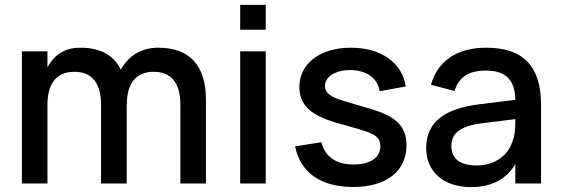

<svg xmlns="http://www.w3.org/2000/svg" viewBox="-20 -750 2292 785"><path d="M393 0H498V-322.5L498.5 -322C498.5 -412.5 538.5 -456.5 608.5 -456.5C678.5 -456.5 717.5 -412.5 717.5 -322V0H822V-342.5C822 -485.5 752.5 -555 626.5 -555C555 -555 503.5 -519 474 -465C445 -525.5 388.5 -555 308.5 -555C240 -555 198.5 -521 174 -474.5V-540H69.5V0H174V-322C174 -412.5 214.5 -456.5 284 -456.5C354 -456.5 393 -412.5 393 -322Z M1066.5 -628.5V-730H962V-628.5ZM1066.5 0V-540H962V0Z M1424 14.5C1559.5 14.5 1642 -50 1642 -156C1642 -230.5 1602.5 -272.5 1501 -303C1462.5 -314.5 1427.5 -325 1399.5 -333C1352 -347.5 1308.5 -361 1308.5 -398.5C1308.5 -436.5 1352.5 -463.5 1411.5 -463.5C1478.5 -463.5 1524.5 -430.5 1532 -377L1639 -396.5C1625 -493 1537.5 -555 1415 -555C1289 -555 1204 -490.5 1204 -394.5C1204 -304 1275 -268 1393 -237.5C1434 -226.5 1466 -216.5 1484.5 -210C1524.5 -194.5 1535 -178.5 1535 -151.5C1535 -104.5 1492.5 -77.5 1426 -77.5C1354.5 -77.5 1309.5 -108 1294 -168.5L1186.5 -151.5C1208.5 -43.5 1292.5 14.5 1424 14.5Z M1968 -555C1849.5 -555 1769.5 -501.5 1742 -403.5L1838.5 -378C1856 -435 1896.5 -461.5 1967 -461.5C2046.5 -461.5 2085.5 -424.5 2087 -342L1938.5 -323.5C1802 -306.5 1722.5 -253.5 1722.5 -145C1722.5 -47.5 1794 15 1905.5 15C1989.5 15 2050.5 -17 2087 -79V0H2192V-322.5C2192 -479.5 2118.5 -555 1968 -555ZM2087 -263V-259.5C2087 -235.5 2087 -203.5 2077 -177.5C2060 -116 2004.5 -73.5 1929.5 -73.5C1861 -73.5 1825.5 -100.5 1825.5 -153C1825.5 -206.5 1864 -235.5 1951.5 -246Z"/></svg>

Font: Vela Sans SemBd
Style: Regular
Weight: 600
Designer: Principal design: Mikhail Sharanda - project Manrope.
Design modification: Ravid Balaliev
Foundry: Mikhail Sharanda
Version: Version 1.001